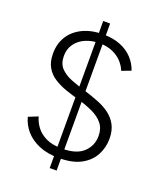

<svg xmlns="http://www.w3.org/2000/svg" viewBox="-154 -871 872 1043"><g transform="rotate(20 282.0 -350.0)"><path d="M260 -775H300V75H260ZM108 -168Q115 -140 135 -112Q155 -84 191.5 -65.5Q228 -47 287 -47Q370 -47 410 -85Q450 -123 450 -179Q450 -222 427.5 -250Q405 -278 366.5 -296Q328 -314 280 -328Q239 -339 200.5 -352.5Q162 -366 131 -386Q100 -406 82 -437.5Q64 -469 64 -516Q64 -574 91 -616.5Q118 -659 167.5 -683Q217 -707 284 -707Q343 -707 386 -689.5Q429 -672 457 -641.5Q485 -611 497 -574L444 -554Q436 -577 415.5 -600.5Q395 -624 361.5 -639.5Q328 -655 282 -655Q239 -655 203 -639.5Q167 -624 145.5 -594.5Q124 -565 124 -524Q124 -480 148 -454.5Q172 -429 211.5 -413.5Q251 -398 299 -384Q340 -371 378.5 -356Q417 -341 446.5 -319Q476 -297 493.5 -264.5Q511 -232 511 -185Q511 -134 487.5 -90Q464 -46 415 -19.5Q366 7 288 7Q221 7 172.5 -13.5Q124 -34 94 -68.5Q64 -103 53 -146Z"/></g></svg>

Font: Albert Sans Light
Style: Regular
Weight: 300
Designer: Andreas Rasmussen
Foundry: a.Foundry
Version: Version 1.025